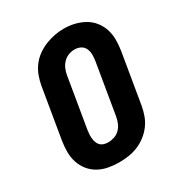

<svg xmlns="http://www.w3.org/2000/svg" viewBox="-176 -873 951 1008"><g transform="rotate(-30 300.0 -369.0)"><path d="M256 8Q224 8 192 2Q160 -4 133 -19Q106 -34 86.5 -58Q67 -82 57 -112Q47 -142 47 -174.5Q47 -207 52 -240L103 -545Q108 -573 118 -600.5Q128 -628 146 -652.5Q164 -677 189 -695Q214 -713 241.5 -724Q269 -735 297 -740.5Q325 -746 354 -746Q387 -746 418 -738.5Q449 -731 476 -716Q503 -701 522.5 -677Q542 -653 552 -623Q562 -593 562 -560.5Q562 -528 557 -495L506 -190Q501 -162 491 -134.5Q481 -107 463 -83Q445 -59 420.5 -40.5Q396 -22 368.5 -11Q341 0 312.5 4Q284 8 256 8ZM259 -112Q278 -112 297 -118.5Q316 -125 330 -139.5Q344 -154 351.5 -172.5Q359 -191 362 -209L413 -514Q416 -534 416 -553Q416 -572 408.5 -589Q401 -606 384.5 -614.5Q368 -623 348 -623Q329 -623 311 -616Q293 -609 279 -594.5Q265 -580 257.5 -562Q250 -544 247 -526L196 -221Q194 -208 193.5 -195Q193 -182 194.5 -170Q196 -158 200.5 -146.5Q205 -135 213.5 -127Q222 -119 234 -115.5Q246 -112 259 -112Z"/></g></svg>

Font: Iosevka Curly Heavy Extended
Style: Italic
Weight: 900
Width: 7
Italic angle: -9°
Monospace: yes
Designer: Belleve Invis
Foundry: Belleve Invis
Version: Version 11.1.0; ttfautohint (v1.8.3)